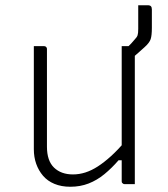

<svg xmlns="http://www.w3.org/2000/svg" viewBox="-20 -702 640 732"><path d="M148 -526Q152 -526 154 -524.5Q156 -523 157.5 -521Q159 -519 159 -515Q159 -469 159 -422.5Q159 -376 159 -329.5Q159 -283 159 -236.5Q159 -190 159 -143Q159 -89 186 -63Q213 -37 258 -37Q282 -37 305.5 -44.5Q329 -52 353 -67.5Q377 -83 403 -106.5Q429 -130 457 -163V-91H432Q406 -61 378 -38Q350 -15 318 -2.5Q286 10 248 10Q214 10 187.5 -1Q161 -12 144 -32Q127 -52 118 -77.5Q109 -103 109 -133Q109 -178 109 -222.5Q109 -267 109 -312Q109 -357 109 -401Q109 -433 109 -464Q109 -495 109 -526Q119 -526 128.5 -526Q138 -526 148 -526ZM483 -526Q487 -526 489 -524.5Q491 -523 492.5 -521Q494 -519 494 -515Q494 -446 494 -377Q494 -308 494 -238.5Q494 -169 494 -100Q494 -76 494 -56.5Q494 -37 494 -22.5Q494 -8 494 0Q488 0 481.5 0Q475 0 468.5 0Q462 0 455 0Q452 0 449.5 -1.5Q447 -3 445.5 -5Q444 -7 444 -11Q444 -97 444 -183Q444 -269 444 -355Q444 -441 444 -526Q451 -526 457.5 -526Q464 -526 470.5 -526Q477 -526 483 -526ZM507 -682Q515 -682 521.5 -682Q528 -682 533 -682Q538 -682 543 -682Q552 -682 555.5 -678Q559 -674 559 -666Q559 -660 559 -639Q559 -618 559 -596Q559 -567 554.5 -553Q550 -539 531 -522Q522 -514 512 -505Q502 -496 491.5 -487Q481 -478 470 -468Q470 -475 470 -481.5Q470 -488 470 -494.5Q470 -501 470 -509Q470 -517 470 -526Q475 -531 480.5 -536.5Q486 -542 494 -552Q502 -560 504.5 -567.5Q507 -575 507 -592Q507 -608 507 -634.5Q507 -661 507 -682Z"/></svg>

Font: Recursive Sans Linear Light
Style: Regular
Weight: 300
Version: Version 1.085